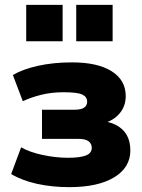

<svg xmlns="http://www.w3.org/2000/svg" viewBox="-20 -760 586 791"><path d="M265 11Q195 11 133 -2.5Q71 -16 26 -43L67 -153Q102 -133 156 -121.5Q210 -110 260 -110Q310 -110 334 -119.5Q358 -129 358 -151Q358 -168 345 -178Q332 -188 301 -188H153V-308H287Q314 -308 326.5 -316.5Q339 -325 339 -341Q339 -361 319 -370.5Q299 -380 242 -380Q192 -380 150 -369.5Q108 -359 74 -343L33 -451Q74 -475 137 -489Q200 -503 277 -503Q382 -503 440 -466.5Q498 -430 498 -364Q498 -319 468 -287.5Q438 -256 387 -248V-263Q430 -260 459 -244.5Q488 -229 502.5 -203Q517 -177 517 -140Q517 -70 450.5 -29.5Q384 11 265 11ZM294 -590V-740H444V-590ZM88 -590V-740H238V-590Z"/></svg>

Font: Nunito Sans 12pt Black
Style: Regular
Weight: 900
Designer: Vernon Adams
Foundry: Vernon Adams
Version: Version 3.101;gftools[0.9.27]